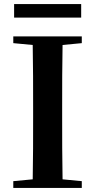

<svg xmlns="http://www.w3.org/2000/svg" viewBox="-20 -919 466 939"><path d="M49 -833H377V-899H49ZM45 -708 140 -699C142 -597 142 -496 142 -394V-346C142 -243 142 -141 140 -42L45 -33V0H380V-33L286 -42C284 -143 284 -245 284 -347V-394C284 -497 284 -599 286 -699L380 -708V-741H45Z"/></svg>

Font: Noto Serif CJK KR
Style: Bold
Weight: 700
Designer: Ryoko NISHIZUKA 西塚涼子 (kana & ideographs); Frank Grießhammer (Latin, Greek & Cyrillic); Wenlong ZHANG 张文龙 (bopomofo); San
Foundry: Adobe
Version: Version 2.001;hotconv 1.1.0;makeotfexe 2.6.0